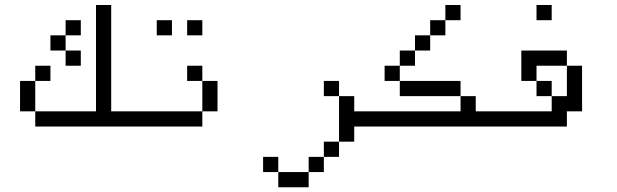

<svg xmlns="http://www.w3.org/2000/svg" viewBox="-20 -708 2540 790"><path d="M500 -187.5V-250H437.5V-687.5H375V-250H125V-187.5ZM187.5 -375V-437.5H125V-375H62.5Q62.5 -375 62.5 -250H125Q125 -250 125 -375ZM312.5 -437.5V-500H250V-437.5ZM312.5 -562.5V-625H250V-562.5H187.5V-500H250V-562.5Z M687.5 -562.5V-625H625V-562.5ZM812.5 -562.5V-625H750V-562.5ZM812.5 -250H500V-187.5H812.5ZM812.5 -250H875Q875 -250 875 -375H812.5Q812.5 -375 812.5 -250ZM812.5 -375V-437.5H750V-375Z M1500 -187.5V-250H1437.5V-312.5H1375V-125H1312.5V-62.5H1250V0H1125V62.5H1250V0H1312.5V-62.5H1375V-125H1437.5V-187.5ZM1125 0V-62.5H1062.5V0ZM1375 -312.5V-375H1312.5V-312.5Z M2000 -187.5V-250H1937.5V-312.5H1875V-250H1500V-187.5ZM1875 -625V-687.5H1812.5V-625H1750V-562.5H1687.5V-500H1625V-437.5H1562.5V-375H1625V-312.5H1875V-375H1625V-437.5H1687.5V-500H1750V-562.5H1812.5V-625Z M2250 -625V-687.5H2187.5V-625ZM2312.5 -250H2375V-437.5H2312.5Q2312.5 -437.5 2312.5 -312.5H2250V-250H2000V-187.5H2312.5ZM2250 -312.5V-375H2187.5V-312.5ZM2187.5 -375V-437.5H2312.5V-500H2125Q2125 -500 2125 -375Z"/></svg>

Font: BFUnifontExMono
Style: Regular
Weight: 500
Version: Version 15.0.06